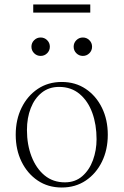

<svg xmlns="http://www.w3.org/2000/svg" viewBox="-20 -825 550 855"><path d="M255 10Q194 10 148 -21Q102 -52 76 -105Q50 -158 50 -225Q50 -292 76 -345Q102 -398 148 -429Q194 -460 255 -460Q316 -460 362 -429Q408 -398 434 -345Q460 -292 460 -225Q460 -158 434 -105Q408 -52 362 -21Q316 10 255 10ZM269 -13Q315 -13 346.5 -40.5Q378 -68 394 -112Q410 -156 410 -205Q410 -270 391 -322.5Q372 -375 334.5 -406.5Q297 -438 243 -438Q198 -438 166 -412.5Q134 -387 117 -343.5Q100 -300 100 -246Q100 -181 120.5 -128Q141 -75 178.5 -44Q216 -13 269 -13ZM161 -576Q144 -576 132 -588Q120 -600 120 -617Q120 -634 132 -646Q144 -658 161 -658Q178 -658 190 -646Q202 -634 202 -617Q202 -600 190 -588Q178 -576 161 -576ZM349 -576Q332 -576 320 -588Q308 -600 308 -617Q308 -634 320 -646Q332 -658 349 -658Q366 -658 378 -646Q390 -634 390 -617Q390 -600 378 -588Q366 -576 349 -576ZM128 -769V-805H382V-769Z"/></svg>

Font: Spectral ExtraLight
Style: Regular
Weight: 275
Designer: Jean-Baptiste Levee
Foundry: Production Type
Version: Version 2.001